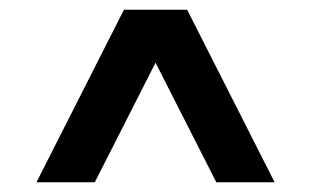

<svg xmlns="http://www.w3.org/2000/svg" viewBox="-20 -720 640 395"><path d="M55 -345H175L300 -591L425 -345H545L365 -700H235Z"/></svg>

Font: CommitMonoV143 ExtLt
Style: Regular
Weight: 200
Monospace: yes
Designer: Eigil Nikolajsen
Foundry: Eigil Nikolajsen
Version: Version 1.143